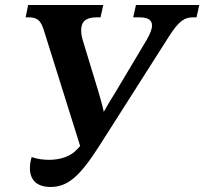

<svg xmlns="http://www.w3.org/2000/svg" viewBox="-20 -734 813 764"><path d="M181 10C250 10 298 -32 378 -158L653 -590C692 -651 715 -665 747 -665H762L773 -714H521L510 -665H534C570 -665 585 -654 585 -632C585 -618 577 -599 564 -576L440 -368C423 -341 409 -318 393 -289C387 -317 380 -340 372 -368L309 -575C304 -592 303 -603 303 -614C303 -648 322 -665 364 -665H380L391 -714H92L82 -665H94C130 -665 143 -651 155 -612L299 -153L287 -140C262 -112 221 -98 175 -98C152 -98 129 -101 106 -109C101 -93 99 -78 99 -65C99 -16 129 10 181 10Z"/></svg>

Font: Noto Serif SemiBold
Style: Italic
Weight: 600
Italic angle: -12°
Designer: Monotype Design Team
Foundry: Monotype Imaging Inc.
Version: Version 2.014